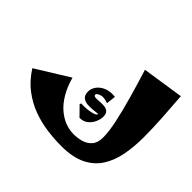

<svg xmlns="http://www.w3.org/2000/svg" viewBox="-166 -970 1203 1203"><g transform="rotate(45 435.0 -368.5)"><path d="M502 7Q442 7 377.5 -1.5Q313 -10 250 -33Q187 -56 130.5 -98.5Q74 -141 30 -210L250 -346Q268 -281 296 -234Q324 -187 358.5 -157.5Q393 -128 430.5 -114Q468 -100 505 -100Q538 -100 571.5 -109Q605 -118 628 -143.5Q651 -169 651 -217Q651 -268 635 -343.5Q619 -419 593 -511Q567 -603 536 -702L812 -744Q819 -654 824.5 -566.5Q830 -479 830 -397Q830 -313 816 -239.5Q802 -166 766 -110.5Q730 -55 666 -24Q602 7 502 7ZM459 -199 399 -260 402 -270Q428 -269 456 -271.5Q484 -274 504 -281Q524 -288 525 -299Q509 -298 484.5 -295Q460 -292 436 -294Q412 -296 396 -309.5Q380 -323 380 -354Q380 -379 396.5 -402.5Q413 -426 445 -440Q477 -454 523 -449L516 -386Q474 -401 450 -391.5Q426 -382 426 -373Q426 -361 439.5 -359.5Q453 -358 473 -360Q493 -362 513 -360.5Q533 -359 546.5 -348Q560 -337 560 -309Q560 -287 548.5 -261Q537 -235 515 -217Q493 -199 459 -199Z"/></g></svg>

Font: Marhey Light
Style: Regular
Weight: 300
Designer: Nur Syamsi & Bustanul Arifin
Foundry: Namelatype
Version: Version 1.000